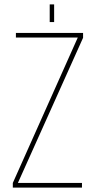

<svg xmlns="http://www.w3.org/2000/svg" viewBox="-20 -849 435 869"><path d="M205 -829H225V-749H205ZM351 -21V0H38V-21L332 -679H52V-700H356V-678L61 -21Z"/></svg>

Font: Bebas Neue Light
Style: Regular
Weight: 300
Designer: Ryoichi Tsunekawa
Foundry: Ryoichi Tsunekawa
Version: Version 001.003; ttfautohint (v1.5.65-e2d9)